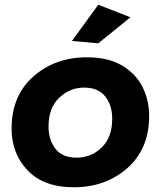

<svg xmlns="http://www.w3.org/2000/svg" viewBox="-20 -785 679 811"><path d="M395 -602 284 -612 395 -765 531 -712ZM292 6Q165 6 97 -65Q29 -136 29 -242Q29 -381 121 -462Q213 -543 347 -543Q435 -543 493.5 -509.5Q554.5 -473.5 582.2 -417.2Q610 -361 610 -296Q610 -156 518 -75Q426 6 292 6ZM304 -119Q365 -119 409.5 -162Q454 -205 454 -284Q454 -339 425 -377Q396 -415 335 -415Q276 -415 230.5 -372.5Q185 -330 185 -250Q185 -195 214 -157Q243 -119 304 -119Z"/></svg>

Font: Argentum Sans SemiBold
Style: Italic
Weight: 600
Italic angle: -11°
Designer: Julieta Ulanovsky (font), Cristiano Sobral (main changes and remaster)
Foundry: Julieta Ulanovsky (font), Cristiano Sobral (main changes and remaster)
Version: Version 2.007;June 15, 2022;FontCreator 14.0.0.2814 64-bit; 